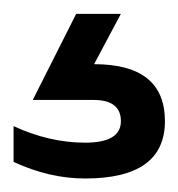

<svg xmlns="http://www.w3.org/2000/svg" viewBox="-20 -57 263 283"><path d="M0 128.9Q52.7 153.3 105.5 153.3Q158.2 153.3 158.2 121.6Q158.2 90.3 117.7 90.3H28.3L92.3 -36.6H158.2L118.7 37.6Q223.1 37.6 223.1 121.6Q223.1 206.1 105.5 206.1Q52.7 206.1 0 181.6Z"/></svg>

Font: Voltera
Style: Regular
Weight: 400
Designer: Bernd Montag
Version: Version 1.301